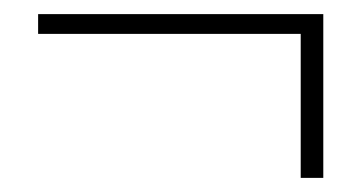

<svg xmlns="http://www.w3.org/2000/svg" viewBox="-20 -364 512 272"><path d="M406 -112V-316H34V-344H438V-112Z"/></svg>

Font: Source Sans 3 ExtraLight ExtraLight
Style: Regular
Weight: 250
Version: Version 3.052;hotconv 1.1.0;makeotfexe 2.6.0